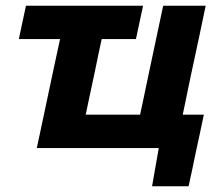

<svg xmlns="http://www.w3.org/2000/svg" viewBox="-20 -519 776 673"><path d="M513 134 536.5 0H109Q120.5 -54.5 131.2 -104.2Q142 -154 155 -216.5L165.5 -266Q173 -300.5 179 -328.8Q185 -357 190.5 -382H46L71 -499H481.5L456.5 -382H336.5Q331 -357 325 -328.8Q319 -300.5 312 -266L301.5 -216.5Q295 -187 290 -162.8Q285 -138.5 280.5 -117H471Q475.5 -138.5 480.8 -162.5Q486 -186.5 492 -216L502.5 -266Q518.5 -341 529.5 -393.2Q540.5 -445.5 552 -499H701Q690 -445.5 678.8 -393.2Q667.5 -341 651.5 -266L641 -216Q635 -186.5 630 -162.5Q625 -138.5 620.5 -117H694.5Q688 -86 680.8 -52Q673.5 -18 666.5 14Q660.5 44 654 74.2Q647.5 104.5 641 134Z"/></svg>

Font: Commissioner
Style: Bold Italic
Weight: 700
Italic angle: -12°
Designer: Kostas Bartsokas
Foundry: Kostas Bartsokas
Version: Version 1.000; ttfautohint (v1.8.3)